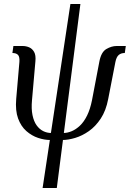

<svg xmlns="http://www.w3.org/2000/svg" viewBox="-20 -690 649 960"><path d="M292 10 297 -25Q317 -25 338.5 -34Q360 -43 380 -62Q400 -81 415.5 -112.5Q431 -144 440 -189L477 -383Q486 -430 512 -445Q538 -460 563 -460H609L604 -425Q585 -425 573.5 -415Q562 -405 557 -380L521 -195Q510 -137 484 -97.5Q458 -58 424.5 -34.5Q391 -11 356 -0.5Q321 10 292 10ZM232 10Q202 10 170.5 -0.5Q139 -11 112 -34.5Q85 -58 70.5 -97.5Q56 -137 61 -195L77 -380Q79 -406 70 -415.5Q61 -425 42 -425L47 -460H93Q110 -460 125.5 -453.5Q141 -447 150.5 -430.5Q160 -414 157 -383L140 -189Q136 -146 142.5 -114.5Q149 -83 163 -63.5Q177 -44 196 -34.5Q215 -25 237 -25ZM193 250 332 -670H382L264 250Z"/></svg>

Font: Brygada 1918
Style: Italic
Weight: 400
Italic angle: -8°
Designer: Mateusz Machalski | Borys Kosmynka | Przemek Hoffer
Foundry: NIEPODLEGLA 2018
Version: Version 3.006